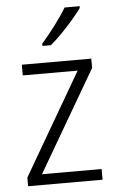

<svg xmlns="http://www.w3.org/2000/svg" viewBox="-54 -802 505 840"><g transform="rotate(-5 198.0 -382.5)"><path d="M362 0H35V-38L295 -485H54V-532H359V-491L100 -47H362ZM328 -757Q313 -736 289 -708Q265 -680 238 -652.5Q211 -625 188 -606H151V-616Q180 -649 211 -690Q242 -731 262 -765H328Z"/></g></svg>

Font: Noto Sans Lao UI SemCond Light
Style: Regular
Weight: 300
Width: 4
Designer: Monotype Design Team
Foundry: Monotype Imaging Inc.
Version: Version 2.000; ttfautohint (v1.8.4.7-5d5b)